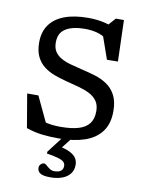

<svg xmlns="http://www.w3.org/2000/svg" viewBox="-103 -802 834 1113"><g transform="rotate(10 314.0 -246.0)"><path d="M512 -665 439.5 -678.5 487 -731.5H534.5L542 -488.5L477.5 -487.5L425.5 -636L454 -604.5Q423 -625.5 391 -633.8Q359 -642 321.5 -642Q250 -642 209 -617Q168 -592 168 -535.5Q168 -502 182.2 -480.8Q196.5 -459.5 221.5 -446Q246.5 -432.5 279.2 -423.8Q312 -415 349 -406Q386 -397.5 424 -386Q462 -374.5 494.2 -353Q526.5 -331.5 546.2 -294.8Q566 -258 566 -199.5Q566 -126 531.5 -79.8Q497 -33.5 433.5 -11.8Q370 10 282.5 10Q225.5 10 180.5 4.5Q135.5 -1 89.5 -17L56 -215H122L213.5 -21.5L113.5 -97Q157 -76 193.8 -67Q230.5 -58 280.5 -58Q343 -58 385 -70.5Q427 -83 447.8 -110.5Q468.5 -138 468.5 -182.5Q468.5 -220 451.5 -243.5Q434.5 -267 405.5 -281.2Q376.5 -295.5 341 -305Q305.5 -314.5 268.5 -324Q231.5 -333.5 196.5 -346.2Q161.5 -359 133.8 -380.2Q106 -401.5 89.5 -435Q73 -468.5 73 -519Q73 -581 103 -623Q133 -665 190.2 -686.5Q247.5 -708 328.5 -708Q380 -708 423.5 -698Q467 -688 512 -665ZM273 240.5Q228.5 240.5 212 229Q195.5 217.5 195.5 198.5Q195.5 184 204.8 175.8Q214 167.5 224 167.5Q230.5 167.5 239.5 176Q248.5 184.5 260.8 193Q273 201.5 288.5 201.5Q314.5 201.5 327.2 191.5Q340 181.5 340 162.5Q340 149 331.8 139.8Q323.5 130.5 299.8 123Q276 115.5 229.5 108V97.5L315.5 -15H365.5L282.5 91.5L278.5 51.5Q330 61 357.2 75Q384.5 89 394.5 106.5Q404.5 124 404.5 144.5Q404.5 175.5 387.8 197Q371 218.5 341.2 229.5Q311.5 240.5 273 240.5Z"/></g></svg>

Font: Newsreader 9pt
Style: Regular
Weight: 400
Designer: Hugues Gentile
Foundry: Production Type
Version: Version 1.003